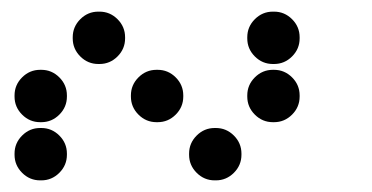

<svg xmlns="http://www.w3.org/2000/svg" viewBox="-20 -715 640 330"><path d="M149 -695Q131 -695 118 -682Q105 -669 105 -651V-649Q105 -631 118 -618Q131 -605 149 -605H151Q169 -605 182 -618Q195 -631 195 -649V-651Q195 -669 182 -682Q169 -695 151 -695ZM449 -695Q431 -695 418 -682Q405 -669 405 -651V-649Q405 -631 418 -618Q431 -605 449 -605H451Q469 -605 482 -618Q495 -631 495 -649V-651Q495 -669 482 -682Q469 -695 451 -695ZM49 -595Q31 -595 18 -582Q5 -569 5 -551V-549Q5 -531 18 -518Q31 -505 49 -505H51Q69 -505 82 -518Q95 -531 95 -549V-551Q95 -569 82 -582Q69 -595 51 -595ZM249 -595Q231 -595 218 -582Q205 -569 205 -551V-549Q205 -531 218 -518Q231 -505 249 -505H251Q269 -505 282 -518Q295 -531 295 -549V-551Q295 -569 282 -582Q269 -595 251 -595ZM449 -595Q431 -595 418 -582Q405 -569 405 -551V-549Q405 -531 418 -518Q431 -505 449 -505H451Q469 -505 482 -518Q495 -531 495 -549V-551Q495 -569 482 -582Q469 -595 451 -595ZM49 -495Q31 -495 18 -482Q5 -469 5 -451V-449Q5 -431 18 -418Q31 -405 49 -405H51Q69 -405 82 -418Q95 -431 95 -449V-451Q95 -469 82 -482Q69 -495 51 -495ZM349 -495Q331 -495 318 -482Q305 -469 305 -451V-449Q305 -431 318 -418Q331 -405 349 -405H351Q369 -405 382 -418Q395 -431 395 -449V-451Q395 -469 382 -482Q369 -495 351 -495Z"/></svg>

Font: Doto Rounded Black
Style: Regular
Weight: 900
Monospace: yes
Version: Version 1.000